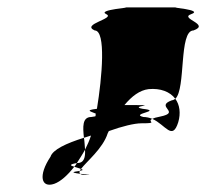

<svg xmlns="http://www.w3.org/2000/svg" viewBox="-20 -715 555 517"><path d="M116 -293C82 -242 91 -208 126 -220C143 -226 162 -243 180 -266C170 -269 164 -272 187 -276C194 -287 202 -299 209 -312C208 -322 208 -333 206 -344C158 -329 122 -312 116 -293ZM235 -633C266 -633 255 -507 241 -422C205 -418 228 -414 238 -409C237 -407 238 -404 237 -402C235 -401 230 -401 226 -400C201 -400 203 -373 206 -344C213 -346 218 -348 225 -350C221 -337 215 -324 209 -312C210 -292 207 -276 188 -276H187C185 -272 183 -269 180 -266C185 -264 194 -262 198 -260C213 -280 257 -315 270 -356L273 -362C309 -375 342 -383 361 -383C409 -383 374 -387 390 -395C383 -398 374 -400 366 -400C329 -409 420 -416 364 -422C327 -429 405 -432 349 -432H315C335 -456 356 -472 380 -475C412 -478 438 -468 452 -449C481 -475 461 -633 501 -633C548 -650 461 -665 495 -677C530 -689 432 -695 456 -695H316C341 -695 240 -689 266 -677C292 -665 197 -650 235 -633ZM190 -254C167 -251 181 -249 196 -247C194 -249 193 -252 195 -255C194 -255 192 -254 190 -254ZM195 -255C206 -257 203 -258 198 -260C196 -258 196 -257 195 -255ZM196 -247C198 -245 202 -244 210 -244C233 -244 213 -245 196 -247ZM390 -395C426 -379 444 -335 460 -386C467 -410 464 -433 452 -449C449 -447 446 -445 443 -445C395 -428 470 -413 411 -401C400 -399 394 -397 390 -395Z"/></svg>

Font: bitstorm
Style: sucnobl
Weight: 400
Version: Version 0.2